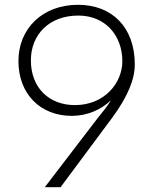

<svg xmlns="http://www.w3.org/2000/svg" viewBox="-20 -769 629 802"><path d="M167 13H233L447 -275C516 -368 543 -440 543 -500C543 -656 447 -749 306 -749C158 -749 57 -650 57 -514C57 -376 149 -285 280 -285C344 -285 403 -311 443 -350C430 -327 412 -305 389 -277ZM307 -704C419 -704 491 -622 491 -513C491 -423 417 -330 293 -330C185 -330 109 -402 109 -517C109 -625 186 -704 307 -704Z"/></svg>

Font: Spoqa Han Sans Neo Light
Style: Regular
Weight: 300
Designer: [Spoqa Han Sans Neo] Dong-huui Kim  Younghwa Kang  Yujin Lee  [Noto Sans] Ryoko NISHIZUKA  (kana & ideographs); Paul D. 
Foundry: Spoqa (http://www.spoqa-han-sans.com)
Version: Version 1.000